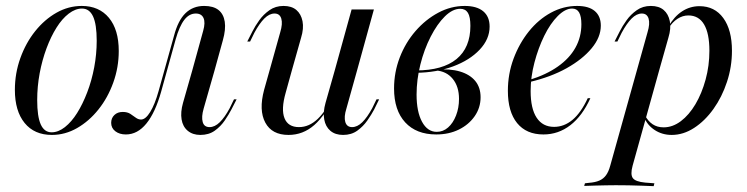

<svg xmlns="http://www.w3.org/2000/svg" viewBox="-20 -446 2540 653"><path d="M156.5 12.9Q96.8 12.9 63.7 -27.8Q30.6 -68.5 30.6 -140.3Q30.6 -196.8 49.2 -248.4Q67.7 -300 99.6 -339.9Q131.5 -379.8 172.2 -402.8Q212.9 -425.8 258.1 -425.8Q316.9 -425.8 350.4 -385.5Q383.9 -345.2 383.9 -272.6Q383.9 -216.9 365.3 -165.3Q346.8 -113.7 314.9 -73.8Q283.1 -33.9 242.3 -10.5Q201.6 12.9 156.5 12.9ZM155.6 4Q178.2 4 200.8 -13.7Q223.4 -31.5 242.3 -61.7Q261.3 -91.9 276.6 -131.9Q291.9 -171.8 300.4 -216.9Q308.9 -262.1 308.9 -307.3Q308.9 -363.7 296.4 -390.3Q283.9 -416.9 258.9 -416.9Q236.3 -416.9 213.7 -399.6Q191.1 -382.3 172.2 -352Q153.2 -321.8 138.3 -281.9Q123.4 -241.9 114.9 -196.8Q106.5 -151.6 106.5 -105.6Q106.5 -50 118.5 -23Q130.6 4 155.6 4Z M408.1 11.3Q386.3 11.3 372.2 0.4Q358.1 -10.5 358.1 -28.2Q358.1 -44.4 369 -54.8Q379.8 -65.3 397.6 -65.3Q412.9 -65.3 423 -58.9Q433.1 -52.4 441.5 -46Q450 -39.5 459.7 -39.5Q475 -39.5 490.7 -64.9Q506.5 -90.3 519.4 -136.3L571.8 -324.2Q585.5 -376.6 610.9 -401.2Q636.3 -425.8 674.2 -425.8Q705.6 -425.8 723 -412.1Q740.3 -398.4 744.4 -372.2Q748.4 -346 737.9 -308.9L709.7 -206.5H633.9L671 -341.1Q679 -369.4 672.2 -384.7Q665.3 -400 646 -400Q623.4 -400 606.9 -378.6Q590.3 -357.3 577.4 -312.1L528.2 -134.7Q508.1 -62.9 477.8 -25.8Q447.6 11.3 408.1 11.3ZM672.6 -76.6Q664.5 -48.4 669.4 -31Q674.2 -13.7 692.7 -13.7Q710.5 -13.7 727.4 -30.2Q744.4 -46.8 761.3 -78.2L775.8 -108.1H784.7L766.9 -73.4Q758.1 -56.5 744.4 -36.3Q730.6 -16.1 710.5 -1.6Q690.3 12.9 661.3 12.9Q635.5 12.9 618.5 -1.2Q601.6 -15.3 597.6 -39.9Q593.5 -64.5 602.4 -96L633.9 -206.5H709.7Z M972.6 -206.5 951.6 -130.6Q935.5 -74.2 947.6 -44Q959.7 -13.7 996.8 -13.7Q1031.5 -13.7 1060.9 -41.9Q1090.3 -70.2 1120.2 -131.5V-125.8Q1087.1 -54 1048.8 -20.6Q1010.5 12.9 961.3 12.9Q904.8 12.9 882.3 -29Q859.7 -71 878.2 -140.3L896.8 -206.5ZM896.8 -206.5 933.1 -336.3Q941.9 -365.3 936.7 -382.7Q931.5 -400 913.7 -400Q896 -400 879 -383.1Q862.1 -366.1 845.2 -334.7L830.6 -304.8H821L838.7 -339.5Q847.6 -357.3 861.7 -377Q875.8 -396.8 896.4 -411.3Q916.9 -425.8 944.4 -425.8Q971.8 -425.8 987.9 -412.1Q1004 -398.4 1008.9 -373.8Q1013.7 -349.2 1004 -317.7L972.6 -206.5ZM1118.5 -206.5 1175.8 -413.7H1251.6L1194.4 -206.5ZM1158.1 -76.6Q1149.2 -48.4 1154.4 -31Q1159.7 -13.7 1177.4 -13.7Q1195.2 -13.7 1212.1 -30.2Q1229 -46.8 1246 -78.2L1260.5 -108.1H1269.4L1252.4 -73.4Q1243.5 -56.5 1229.4 -36.3Q1215.3 -16.1 1195.2 -1.6Q1175 12.9 1146.8 12.9Q1120.2 12.9 1103.6 -1.2Q1087.1 -15.3 1082.7 -39.9Q1078.2 -64.5 1087.1 -96L1118.5 -206.5H1194.4Z M1463.7 11.3Q1396 11.3 1358.1 -29.8Q1320.2 -71 1320.2 -145.2Q1320.2 -200 1339.5 -250.4Q1358.9 -300.8 1393.1 -340.3Q1427.4 -379.8 1470.6 -402.8Q1513.7 -425.8 1560.5 -425.8Q1601.6 -425.8 1623.4 -407.7Q1645.2 -389.5 1645.2 -355.6Q1645.2 -312.9 1611.3 -277Q1577.4 -241.1 1521 -220.2Q1464.5 -199.2 1395.2 -198.4V-206.5Q1485.5 -206.5 1532.7 -245.2Q1579.8 -283.9 1579.8 -358.1Q1579.8 -388.7 1571.4 -402.4Q1562.9 -416.1 1545.2 -416.1Q1519.4 -416.1 1493.1 -390.3Q1466.9 -364.5 1444.8 -321.4Q1422.6 -278.2 1409.7 -226.6Q1396.8 -175 1396.8 -124.2Q1396.8 -66.1 1415.3 -31.9Q1433.9 2.4 1465.3 2.4Q1487.1 2.4 1504 -12.5Q1521 -27.4 1531 -53.2Q1541.1 -79 1541.1 -109.7Q1541.1 -151.6 1519.8 -177.8Q1498.4 -204 1461.3 -206.5L1462.9 -208.9Q1510.5 -212.9 1544.4 -202.8Q1578.2 -192.7 1596.4 -170.6Q1614.5 -148.4 1614.5 -115.3Q1614.5 -79.8 1594.4 -50.8Q1574.2 -21.8 1540.3 -5.2Q1506.5 11.3 1463.7 11.3Z M1828.2 11.3Q1770.2 11.3 1738.7 -27.4Q1707.3 -66.1 1707.3 -137.1Q1707.3 -194.4 1726.6 -246.4Q1746 -298.4 1778.6 -339.1Q1811.3 -379.8 1853.6 -402.8Q1896 -425.8 1942.7 -425.8Q1982.3 -425.8 2002.8 -408.5Q2023.4 -391.1 2023.4 -358.9Q2023.4 -319.4 1992.3 -281.9Q1961.3 -244.4 1907.3 -214.1Q1853.2 -183.9 1780.6 -166.9V-174.2Q1837.9 -191.9 1877.4 -219.8Q1916.9 -247.6 1937.1 -283.9Q1957.3 -320.2 1957.3 -363.7Q1957.3 -390.3 1949.6 -403.6Q1941.9 -416.9 1925.8 -416.9Q1902.4 -416.9 1877 -391.5Q1851.6 -366.1 1831 -324.2Q1810.5 -282.3 1797.6 -233.1Q1784.7 -183.9 1784.7 -136.3Q1784.7 -76.6 1805.2 -45.6Q1825.8 -14.5 1864.5 -14.5Q1898.4 -14.5 1927 -38.3Q1955.6 -62.1 1979 -112.1H1987.9Q1960.5 -51.6 1919.8 -20.2Q1879 11.3 1828.2 11.3Z M2358.9 -425Q2410.5 -425 2439.9 -384.7Q2469.4 -344.4 2469.4 -273.4Q2469.4 -218.5 2452.4 -167.3Q2435.5 -116.1 2406.5 -75.4Q2377.4 -34.7 2340.7 -10.9Q2304 12.9 2264.5 12.9Q2232.3 12.9 2206.9 -3.6Q2181.5 -20.2 2171 -46.8L2173.4 -54Q2183.9 -33.9 2199.6 -23.4Q2215.3 -12.9 2237.1 -12.9Q2267.7 -12.9 2295.6 -33.9Q2323.4 -54.8 2345.2 -91.5Q2366.9 -128.2 2379.8 -175.4Q2392.7 -222.6 2392.7 -273.4Q2392.7 -332.3 2374.6 -362.9Q2356.5 -393.5 2321 -393.5Q2301.6 -393.5 2283.9 -381.9Q2266.1 -370.2 2254 -350L2253.2 -355.6Q2272.6 -389.5 2299.6 -407.3Q2326.6 -425 2358.9 -425ZM2146 -206.5 2182.3 -336.3Q2191.1 -365.3 2185.9 -382.7Q2180.6 -400 2162.9 -400Q2145.2 -400 2128.2 -383.1Q2111.3 -366.1 2094.4 -334.7L2079.8 -304.8H2070.2L2087.9 -339.5Q2096.8 -357.3 2110.9 -377Q2125 -396.8 2145.6 -411.3Q2166.1 -425.8 2193.5 -425.8Q2221 -425.8 2237.1 -412.1Q2253.2 -398.4 2258.1 -373.8Q2262.9 -349.2 2253.2 -317.7L2221.8 -206.5ZM2076.6 183.9Q2058.1 183.9 2040.7 184.3Q2023.4 184.7 2005.6 185.1Q1987.9 185.5 1966.9 186.3L1969.4 177.4L1983.1 175.8Q2004.8 174.2 2018.5 168.1Q2032.3 162.1 2041.1 150Q2050 137.9 2055.6 116.9L2146 -206.5H2221.8L2131.5 117.7Q2123.4 147.6 2132.3 159.7Q2141.1 171.8 2174.2 175L2205.6 177.4L2203.2 187.1Q2183.1 186.3 2161.3 185.5Q2139.5 184.7 2117.3 184.3Q2095.2 183.9 2071 183.9H2075Z"/></svg>

Font: Playfair 144pt SemiCondensed
Style: Italic
Weight: 400
Width: 4
Italic angle: -15.6°
Designer: Claus Eggers Sørensen
Foundry: Claus Eggers Sørensen
Version: Version 2.203